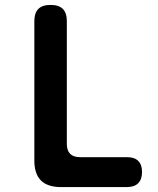

<svg xmlns="http://www.w3.org/2000/svg" viewBox="-20 -760 640 780"><path d="M227.5 0Q173.2 0 146.3 -26.9Q119.5 -53.7 119.5 -108V-674Q119.5 -707.5 135.7 -723.7Q152 -740 185.5 -740Q219 -740 235.3 -723.7Q251.5 -707.5 251.5 -674V-175.5Q251.5 -148.5 265 -135Q278.5 -121.5 305.5 -121.5H496.6Q526.4 -121.5 541.7 -106.2Q557 -90.9 557 -61.1Q557 -31.3 541.4 -15.7Q525.7 0 495.9 0Z"/></svg>

Font: Maple Mono
Style: Regular
Weight: 400
Monospace: yes
Designer: subframe7536
Version: Version 7.300